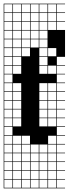

<svg xmlns="http://www.w3.org/2000/svg" viewBox="-20 -785 373 1043"><path d="M0 238.1V-765.1H333.3V-761.9H288.9V-717.5H333.3V-714.3H288.9V-669.8H333.3V-666.7H288.9V-622.2H333.3V-476.2H288.9V-431.7H333.3V-428.6H288.9V-384.1H333.3V-381H288.9V-336.5H333.3V-333.3H288.9V-288.9H333.3V-285.7H288.9V-241.3H333.3V-238.1H288.9V-193.7H333.3V-190.5H288.9V-146H333.3V-142.9H288.9V-98.4H333.3V-95.2H288.9V-50.8H333.3V-47.6H288.9V-3.2H333.3V0H288.9V44.4H333.3V47.6H288.9V92.1H333.3V95.2H288.9V139.7H333.3V142.9H288.9V187.3H333.3V190.5H288.9V234.9H333.3V238.1ZM285.7 -717.5V-761.9H241.3V-717.5ZM146 -717.5H190.5V-761.9H146ZM98.4 -717.5H142.9V-761.9H98.4ZM50.8 -717.5H95.2V-761.9H50.8ZM3.2 -717.5H47.6V-761.9H3.2ZM193.7 -717.5H238.1V-761.9H193.7ZM285.7 -669.8V-714.3H241.3V-669.8ZM146 -669.8H190.5V-714.3H146ZM98.4 -669.8H142.9V-714.3H98.4ZM50.8 -669.8H95.2V-714.3H50.8ZM3.2 -669.8H47.6V-714.3H3.2ZM193.7 -669.8H238.1V-714.3H193.7ZM285.7 -622.2V-666.7H241.3V-622.2ZM146 -622.2H190.5V-666.7H146ZM98.4 -622.2H142.9V-666.7H98.4ZM50.8 -622.2H95.2V-666.7H50.8ZM193.7 -622.2H238.1V-666.7H193.7ZM3.2 -622.2H47.6V-666.7H3.2ZM146 -574.6H190.5V-619H146ZM98.4 -574.6H142.9V-619H98.4ZM50.8 -574.6H95.2V-619H50.8ZM193.7 -574.6H238.1V-619H193.7ZM3.2 -574.6H47.6V-619H3.2ZM3.2 -527H47.6V-571.4H3.2ZM193.7 -527H238.1V-571.4H193.7ZM146 -527H190.5V-571.4H146ZM98.4 -527H142.9V-571.4H98.4ZM50.8 -527H95.2V-571.4H50.8ZM241.3 -479.4H285.7V-523.8H241.3ZM3.2 -479.4H47.6V-523.8H3.2ZM193.7 -479.4H238.1V-523.8H193.7ZM50.8 -479.4H95.2V-523.8H50.8ZM98.4 -479.4H142.9V-523.8H98.4ZM50.8 -431.7H95.2V-476.2H50.8ZM3.2 -431.7H47.6V-476.2H3.2ZM193.7 -431.7H238.1V-476.2H193.7ZM241.3 -384.1H285.7V-428.6H241.3ZM193.7 -384.1H238.1V-428.6H193.7ZM3.2 -384.1H47.6V-428.6H3.2ZM50.8 -384.1H95.2V-428.6H50.8ZM3.2 -336.5H47.6V-381H3.2ZM285.7 -288.9V-333.3H241.3V-288.9ZM3.2 -288.9H47.6V-333.3H3.2ZM193.7 -288.9H238.1V-333.3H193.7ZM50.8 -288.9H95.2V-333.3H50.8ZM285.7 -241.3V-285.7H241.3V-241.3ZM193.7 -241.3H238.1V-285.7H193.7ZM3.2 -241.3H47.6V-285.7H3.2ZM50.8 -241.3H95.2V-285.7H50.8ZM285.7 -193.7V-238.1H241.3V-193.7ZM193.7 -193.7H238.1V-238.1H193.7ZM3.2 -193.7H47.6V-238.1H3.2ZM50.8 -193.7H95.2V-238.1H50.8ZM285.7 -146V-190.5H241.3V-146ZM193.7 -146H238.1V-190.5H193.7ZM3.2 -146H47.6V-190.5H3.2ZM50.8 -146H95.2V-190.5H50.8ZM285.7 -98.4V-142.9H241.3V-98.4ZM3.2 -98.4H47.6V-142.9H3.2ZM193.7 -98.4H238.1V-142.9H193.7ZM50.8 -98.4H95.2V-142.9H50.8ZM47.6 -95.2H3.2V-50.8H47.6ZM285.7 -3.2V-47.6H241.3V-3.2ZM98.4 -3.2H142.9V-47.6H98.4ZM50.8 -3.2H95.2V-47.6H50.8ZM3.2 -3.2H47.6V-47.6H3.2ZM285.7 44.4V0H241.3V44.4ZM193.7 44.4H238.1V0H193.7ZM98.4 44.4H142.9V0H98.4ZM146 44.4H190.5V0H146ZM50.8 44.4H95.2V0H50.8ZM3.2 44.4H47.6V0H3.2ZM285.7 92.1V47.6H241.3V92.1ZM146 92.1H190.5V47.6H146ZM193.7 92.1H238.1V47.6H193.7ZM50.8 92.1H95.2V47.6H50.8ZM3.2 92.1H47.6V47.6H3.2ZM98.4 92.1H142.9V47.6H98.4ZM285.7 139.7V95.2H241.3V139.7ZM146 139.7H190.5V95.2H146ZM193.7 139.7H238.1V95.2H193.7ZM98.4 139.7H142.9V95.2H98.4ZM50.8 139.7H95.2V95.2H50.8ZM3.2 139.7H47.6V95.2H3.2ZM285.7 187.3V142.9H241.3V187.3ZM146 187.3H190.5V142.9H146ZM193.7 187.3H238.1V142.9H193.7ZM98.4 187.3H142.9V142.9H98.4ZM50.8 187.3H95.2V142.9H50.8ZM3.2 187.3H47.6V142.9H3.2ZM285.7 234.9V190.5H241.3V234.9ZM193.7 234.9H238.1V190.5H193.7ZM146 234.9H190.5V190.5H146ZM98.4 234.9H142.9V190.5H98.4ZM50.8 234.9H95.2V190.5H50.8ZM3.2 234.9H47.6V190.5H3.2Z"/></svg>

Font: Jacquard 12 Charted
Style: Regular
Weight: 400
Designer: Sarah Cadigan-Fried
Version: Version 1.000